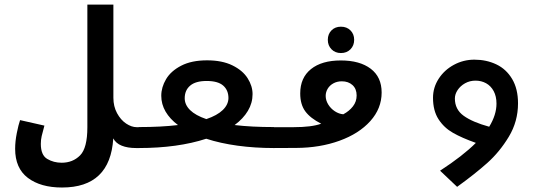

<svg xmlns="http://www.w3.org/2000/svg" viewBox="-20 -660 2440 856"><path d="M47.5 3.5Q47.5 -30 55 -67.2Q62.5 -104.5 69.5 -124.5L178 -100Q169.5 -69.5 165.8 -53.2Q162 -37 162 -18.5Q162 31.5 190.5 48.5Q219 65.5 255 65.5Q304.5 65.5 337 32.8Q369.5 0 369.5 -92.5V-639.5H485.5V-224Q485.5 -185.5 501.8 -155.5Q518 -125.5 542.2 -109.2Q566.5 -93 589.5 -93H602V0H586Q549 0 522.8 -10.5Q496.5 -21 485 -43Q471.5 176 256.5 176Q161 176 104.2 133Q47.5 90 47.5 3.5Z M773.5 -102.5Q737.5 -129.5 718.2 -162.5Q699 -195.5 699 -233Q699 -271 720.5 -307.2Q742 -343.5 788 -367.2Q834 -391 903 -391Q970.5 -391 1016.2 -368.5Q1062 -346 1084 -311.2Q1106 -276.5 1106 -240.5Q1106 -200.5 1085.2 -165.8Q1064.5 -131 1026 -102.5Q1101 -93.5 1201.5 -93.5V0Q1116 0 1039.2 -10.5Q962.5 -21 899.5 -41.5Q772.5 0 598.5 0V-93.5Q699.5 -93.5 773.5 -102.5ZM900 -129Q948.5 -145.5 973.2 -169.5Q998 -193.5 998.5 -222.5Q998.5 -258 975 -278.5Q951.5 -299 901.5 -299Q852 -299 827.8 -278.2Q803.5 -257.5 803.5 -222Q803.5 -193 827.5 -169.2Q851.5 -145.5 900 -129Z M1198.5 -93H1288.5Q1370 -93 1412 -108.5Q1363.5 -133 1341 -163.8Q1318.5 -194.5 1318.5 -243.5Q1318.5 -313.5 1366.5 -352Q1414.5 -390.5 1499.5 -390.5Q1584 -390.5 1632.8 -353.5Q1681.5 -316.5 1681.5 -247.5Q1681.5 -176.5 1631 -120.2Q1580.5 -64 1493.5 -32.5Q1406.5 -1 1301 -0.5L1198.5 0ZM1510.5 -150.5Q1537 -164.5 1553.5 -185.8Q1570 -207 1570 -234.5Q1570 -264 1551.5 -280.8Q1533 -297.5 1504 -297.5Q1483 -297.5 1466.5 -288.5Q1450 -279.5 1441 -264.5Q1432 -249.5 1432 -232.5Q1432 -213 1443.2 -194.5Q1454.5 -176 1472.8 -164Q1491 -152 1510.5 -150.5ZM1441.5 -482.5Q1441.5 -508 1457.8 -524.5Q1474 -541 1500 -541Q1526 -541 1542.5 -524.5Q1559 -508 1559 -482.5Q1559 -457 1542.5 -440.2Q1526 -423.5 1500 -423.5Q1474.5 -423.5 1458 -440.2Q1441.5 -457 1441.5 -482.5Z M2095 -394Q2148.5 -394 2192.8 -373Q2237 -352 2263.2 -308Q2289.5 -264 2289.5 -199Q2289.5 -118.5 2248.5 -50.5Q2207.5 17.5 2152.2 66.8Q2097 116 2018 173L1942 101Q2043.5 35 2101.5 -23Q2039.5 -45 1999.5 -67.8Q1959.5 -90.5 1935 -128.5Q1910.5 -166.5 1910.5 -224Q1910.5 -270 1935.8 -309Q1961 -348 2003.5 -371Q2046 -394 2095 -394ZM2161 -95Q2193.5 -148 2193.5 -198Q2193.5 -230.5 2181 -253.8Q2168.5 -277 2147.2 -288.8Q2126 -300.5 2100 -300.5Q2074.5 -300.5 2053.5 -288.8Q2032.5 -277 2020.2 -258.5Q2008 -240 2008 -221Q2008 -172 2047.2 -143.8Q2086.5 -115.5 2161 -95Z"/></svg>

Font: JuliaMono SemiBoldItalic
Style: Regular
Weight: 600
Italic angle: -9°
Monospace: yes
Designer: cormullion
Foundry: corm
Version: Version 0.049; ttfautohint (v1.8.4)